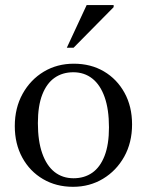

<svg xmlns="http://www.w3.org/2000/svg" viewBox="-20 -710 566 740"><path d="M263.5 -23Q305 -23 335.5 -44.2Q366 -65.5 383 -109.2Q400 -153 400 -219Q400 -288.5 383.2 -335.8Q366.5 -383 335.8 -407.2Q305 -431.5 262.5 -431.5Q221 -431.5 190.5 -410.2Q160 -389 143 -345.5Q126 -302 126 -235.5Q126 -166.5 142.8 -119Q159.5 -71.5 190.2 -47.2Q221 -23 263.5 -23ZM261.5 10Q196.5 10 145.8 -19.8Q95 -49.5 66 -102.5Q37 -155.5 37 -224Q37 -294 67.2 -348.5Q97.5 -403 148.8 -433.8Q200 -464.5 264.5 -464.5Q330 -464.5 380.5 -434.8Q431 -405 460 -352.2Q489 -299.5 489 -230.5Q489 -160.5 458.8 -106.2Q428.5 -52 377 -21Q325.5 10 261.5 10ZM237.5 -526 314 -690.5H418V-682.5L263.5 -526Z"/></svg>

Font: Newsreader 36pt
Style: Regular
Weight: 400
Designer: Hugues Gentile
Foundry: Production Type
Version: Version 1.003